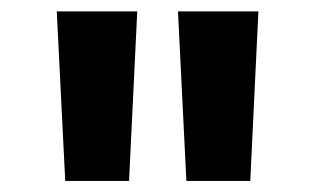

<svg xmlns="http://www.w3.org/2000/svg" viewBox="-20 -748 567 345"><path d="M211.9 -422.9H97.2L82 -727.5H226.6ZM299.8 -727.5H444.3L429.7 -422.9H314.9Z"/></svg>

Font: Inter Tight Stencil
Style: Bold
Weight: 700
Designer: Rasmus Andersson
Foundry: rsms
Version: Version 3.004;Glyphs 3.1.2 (3151)